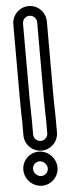

<svg xmlns="http://www.w3.org/2000/svg" viewBox="-62 -715 362 987"><g transform="rotate(-5 119.5 -222.0)"><path d="M89 -211V-598C89 -618.5 105.5 -635 125.5 -635C145.5 -635 162 -618.5 162 -598V-211C162 -185.2 163 -157.5 163 -133C163 -119.2 164 -106.9 164 -98V-25C164 -5.8 147.2 11 127.5 11C107.8 11 91 -5.8 91 -25V-98C91 -132.9 89 -176.2 89 -211ZM212 -211V-598C212 -645.8 173.5 -685 125.5 -685C77.5 -685 39 -645.8 39 -598V-211C39 -183.3 40 -154.8 40 -128C40 -115.7 41 -104.6 41 -98V-25C41 22.4 80.3 61 127.5 61C174.7 61 214 22.4 214 -25V-98C214 -131.6 212 -175.7 212 -211ZM75 151.5C75 131.6 91.6 115 111.5 115C132 115 151 134 151 154.5C151 174.4 134.4 191 114.5 191C94 191 75 172 75 151.5ZM25 151.5C25 200.1 65.8 241 114.5 241C162.1 241 201 202.1 201 154.5C201 105.9 160.2 65 111.5 65C63.9 65 25 103.9 25 151.5Z"/></g></svg>

Font: Smoothie
Style: Outline
Weight: 400
Foundry: Cannot Into Space Fonts
Version: Version 0.8